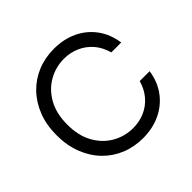

<svg xmlns="http://www.w3.org/2000/svg" viewBox="-164 -834 1018 1018"><g transform="rotate(-45 345.0 -325.0)"><path d="M639 -217Q629 -147 591 -96Q553 -45 494.5 -17.5Q436 10 364 10Q297 10 240 -13.5Q183 -37 140.5 -81Q98 -125 74 -187Q50 -249 50 -325Q50 -402 74 -463.5Q98 -525 140.5 -569Q183 -613 240 -636.5Q297 -660 364 -660Q437 -660 495.5 -632.5Q554 -605 592 -553.5Q630 -502 640 -431H566Q552 -481 522.5 -515Q493 -549 452 -567Q411 -585 364 -585Q303 -585 249.5 -555Q196 -525 163 -467Q130 -409 130 -325Q130 -241 163 -183Q196 -125 249.5 -95Q303 -65 364 -65Q411 -65 451.5 -82.5Q492 -100 521.5 -134Q551 -168 565 -217Z"/></g></svg>

Font: Syne
Style: Regular
Weight: 400
Designer: Lucas Descroix
Foundry: Bonjour Monde
Version: Version 2.200